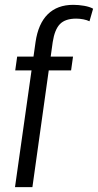

<svg xmlns="http://www.w3.org/2000/svg" viewBox="-20 -774 405 794"><path d="M127 -600Q138 -676 177.5 -715Q217 -754 283 -754Q305 -754 328 -750Q351 -746 365 -738L350 -686Q340 -691 325 -694Q310 -697 295 -697Q250 -697 228 -674.5Q206 -652 198 -600L114 0H42ZM51 -540H282L274 -483H43Z"/></svg>

Font: Pathway Extreme Condensed Light
Style: Italic
Weight: 300
Width: 3
Italic angle: -8°
Version: Version 1.001;gftools[0.9.26]